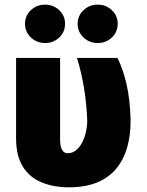

<svg xmlns="http://www.w3.org/2000/svg" viewBox="-20 -794 631 824"><path d="M276.3 9.9Q209.9 9.9 158.4 -11.4Q106.5 -32.7 77.4 -79.9Q49.7 -125 49 -197.4V-545.5H237.9V-196Q237.9 -136.4 270.6 -136.4Q291.2 -136.4 307 -149.7Q322.8 -163 333.3 -183.6Q343.8 -204.2 349.1 -229Q354.4 -253.9 354.4 -277Q349.1 -419.4 310.4 -545.5H483.7Q507.1 -501.4 522.7 -434.1Q538.4 -366.8 540.5 -277Q540.5 -143.8 478.7 -70Q411.9 9.9 276.3 9.9ZM174 -609.4Q137.4 -609.4 112.2 -633.5Q87.4 -657.3 87.4 -691.8Q87.4 -726.2 112.2 -750Q137.4 -774.1 174 -774.1Q209.2 -774.1 234 -750.4Q259.2 -726.9 259.2 -691.8Q259.2 -657 234 -632.8Q208.8 -609.4 174 -609.4ZM399.9 -609.4Q363.3 -609.4 338.1 -633.5Q313.2 -657.3 313.2 -691.8Q313.2 -726.2 338.1 -750Q363.3 -774.1 399.9 -774.1Q435 -774.1 459.9 -750.4Q485.1 -726.9 485.1 -691.8Q485.1 -657 459.9 -632.8Q434.7 -609.4 399.9 -609.4Z"/></svg>

Font: Linik Sans Black
Style: Regular
Weight: 900
Designer: Fonts by Rasmus Andersson / Changes by Cristiano Sobral with parts from Marc Monis
Foundry: rsms
Version: Version 3.020; ttfautohint (v1.6)